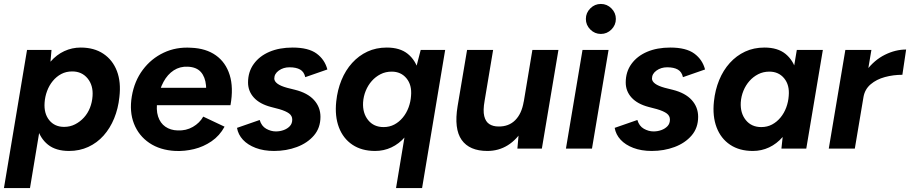

<svg xmlns="http://www.w3.org/2000/svg" viewBox="-33 -753 4612 973"><path d="M-13 200 104 -500H228L220 -408L119 200ZM376 -512Q444 -512 491 -480.5Q538 -449 559.5 -393Q581 -337 572 -261Q566 -203 545.5 -153Q525 -103 492 -66Q459 -29 414.5 -8.5Q370 12 317 12Q250 12 210 -20Q170 -52 155 -108Q140 -164 148 -237Q154 -304 173.5 -355Q193 -406 223.5 -441Q254 -476 293 -494Q332 -512 376 -512ZM333 -391Q302 -391 277.5 -378Q253 -365 234.5 -342.5Q216 -320 205.5 -291.5Q195 -263 193 -233Q189 -178 216.5 -144Q244 -110 292 -110Q322 -110 347.5 -123Q373 -136 392.5 -157.5Q412 -179 423 -207Q434 -235 436 -266Q440 -320 411 -355.5Q382 -391 333 -391Z M856 12Q778 8 724 -28.5Q670 -65 646 -126Q622 -187 635 -265Q648 -342 690.5 -399Q733 -456 796.5 -486Q860 -516 936 -511Q1011 -508 1061 -472.5Q1111 -437 1131 -373Q1151 -309 1135 -220H1005Q1015 -277 1011 -320Q1007 -363 985 -388Q963 -413 919 -415Q879 -417 847.5 -396.5Q816 -376 795.5 -338Q775 -300 765 -247Q757 -197 768 -163Q779 -129 805 -111Q831 -93 867 -92Q910 -90 944.5 -110Q979 -130 997 -162L1105 -111Q1080 -65 1039 -37Q998 -9 950.5 2.5Q903 14 856 12ZM717 -220 721 -308H1076L1072 -220Z M1356 12Q1303 12 1262.5 -3.5Q1222 -19 1198 -45Q1174 -71 1168 -105L1283 -145Q1292 -114 1316 -100.5Q1340 -87 1365 -87Q1386 -87 1405 -94Q1424 -101 1436 -114Q1448 -127 1448 -147Q1448 -166 1432 -178Q1416 -190 1382 -200L1340 -211Q1283 -226 1253.5 -258.5Q1224 -291 1224 -335Q1224 -389 1253 -429Q1282 -469 1332.5 -490.5Q1383 -512 1450 -512Q1530 -512 1571.5 -481.5Q1613 -451 1626 -401L1514 -362Q1508 -389 1488 -400.5Q1468 -412 1434 -412Q1403 -412 1380 -395.5Q1357 -379 1357 -355Q1357 -341 1373 -329Q1389 -317 1422 -308L1462 -298Q1526 -282 1558.5 -246Q1591 -210 1591 -161Q1591 -105 1558 -66.5Q1525 -28 1471.5 -8Q1418 12 1356 12Z M1974 200 2075 -407 2099 -500H2223L2106 200ZM1868 12Q1800 12 1753 -19.5Q1706 -51 1684.5 -107.5Q1663 -164 1671 -239Q1677 -297 1697.5 -347Q1718 -397 1751.5 -434Q1785 -471 1829 -491.5Q1873 -512 1927 -512Q1994 -512 2033.5 -480Q2073 -448 2088.5 -392.5Q2104 -337 2095 -263Q2089 -196 2069.5 -145Q2050 -94 2019.5 -59Q1989 -24 1950.5 -6Q1912 12 1868 12ZM1911 -109Q1941 -109 1965.5 -122Q1990 -135 2008.5 -157.5Q2027 -180 2037.5 -208.5Q2048 -237 2050 -267Q2055 -322 2027 -356Q1999 -390 1952 -390Q1921 -390 1895.5 -377Q1870 -364 1851 -342.5Q1832 -321 1820.5 -293Q1809 -265 1807 -234Q1804 -180 1832.5 -144.5Q1861 -109 1911 -109Z M2589 0 2597 -92 2665 -500H2797L2713 0ZM2286 -215 2334 -500H2466L2423 -243ZM2423 -243Q2414 -193 2421 -164.5Q2428 -136 2447 -124Q2466 -112 2493 -112Q2545 -111 2578 -144Q2611 -177 2621 -238L2665 -237Q2652 -157 2619.5 -101.5Q2587 -46 2540.5 -17Q2494 12 2437 12Q2346 12 2306.5 -44Q2267 -100 2286 -215Z M2835 0 2919 -500H3051L2967 0ZM3012 -581Q2981 -581 2958.5 -603.5Q2936 -626 2936 -657Q2936 -688 2958.5 -710.5Q2981 -733 3012 -733Q3043 -733 3065.5 -710.5Q3088 -688 3088 -657Q3088 -626 3065.5 -603.5Q3043 -581 3012 -581Z M3270 12Q3217 12 3176.5 -3.5Q3136 -19 3112 -45Q3088 -71 3082 -105L3197 -145Q3206 -114 3230 -100.5Q3254 -87 3279 -87Q3300 -87 3319 -94Q3338 -101 3350 -114Q3362 -127 3362 -147Q3362 -166 3346 -178Q3330 -190 3296 -200L3254 -211Q3197 -226 3167.5 -258.5Q3138 -291 3138 -335Q3138 -389 3167 -429Q3196 -469 3246.5 -490.5Q3297 -512 3364 -512Q3444 -512 3485.5 -481.5Q3527 -451 3540 -401L3428 -362Q3422 -389 3402 -400.5Q3382 -412 3348 -412Q3317 -412 3294 -395.5Q3271 -379 3271 -355Q3271 -341 3287 -329Q3303 -317 3336 -308L3376 -298Q3440 -282 3472.5 -246Q3505 -210 3505 -161Q3505 -105 3472 -66.5Q3439 -28 3385.5 -8Q3332 12 3270 12Z M3927 0 3937 -93 4005 -500H4137L4053 0ZM3782 12Q3714 12 3667 -19.5Q3620 -51 3598.5 -107.5Q3577 -164 3585 -239Q3591 -297 3611.5 -347Q3632 -397 3665.5 -434Q3699 -471 3743 -491.5Q3787 -512 3841 -512Q3908 -512 3947.5 -480Q3987 -448 4002.5 -392.5Q4018 -337 4009 -263Q4003 -196 3983.5 -145Q3964 -94 3933.5 -59Q3903 -24 3864.5 -6Q3826 12 3782 12ZM3825 -109Q3855 -109 3879.5 -122Q3904 -135 3922.5 -157.5Q3941 -180 3951.5 -208.5Q3962 -237 3964 -267Q3969 -322 3941 -356Q3913 -390 3866 -390Q3835 -390 3809.5 -377Q3784 -364 3765 -342.5Q3746 -321 3734.5 -293Q3723 -265 3721 -234Q3718 -180 3746.5 -144.5Q3775 -109 3825 -109Z M4167 0 4251 -500H4383L4299 0ZM4303 -261Q4317 -342 4357.5 -395.5Q4398 -449 4451.5 -475.5Q4505 -502 4559 -502L4540 -374Q4494 -374 4451.5 -362.5Q4409 -351 4379.5 -326Q4350 -301 4343 -262Z"/></svg>

Font: Figtree Light
Style: Bold Italic
Weight: 700
Italic angle: -9.5°
Version: Version 2.000